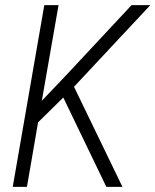

<svg xmlns="http://www.w3.org/2000/svg" viewBox="-20 -731 608 751"><path d="M227.5 -349.6 128.9 -252.4 85.4 0H29.8L153.3 -710.9H209L143.6 -336.9L235.8 -433.6L494.6 -710.9H567.9L269.5 -391.6L459 0H396Z"/></svg>

Font: TypoPRO Roboto
Style: Italic
Weight: 300
Italic angle: -12°
Designer: Google
Version: Version 2.136; 2016